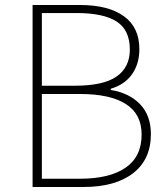

<svg xmlns="http://www.w3.org/2000/svg" viewBox="-20 -746 672 766"><path d="M110 -726H300Q412 -726 474 -681.5Q536 -637 536 -550Q536 -491 506.5 -449.5Q477 -408 422 -392V-387Q496 -375 539 -330Q582 -285 582 -211Q582 -110 511 -55Q440 0 313 0H110ZM498 -548Q498 -626 445.5 -660Q393 -694 285 -694H147V-404H278Q393 -404 445.5 -441Q498 -478 498 -548ZM545 -209Q545 -291 482 -331Q419 -371 300 -371H147V-33H300Q417 -33 481 -77Q545 -121 545 -209Z"/></svg>

Font: Merged Yaku Han JP Thin
Style: Regular
Weight: 250
Designer: Ryoko NISHIZUKA 西塚涼子 (kana, bopomofo & ideographs); Paul D. Hunt (Latin, Greek & Cyrillic); Sandoll Communications 산돌커뮤니
Foundry: Adobe
Version: Version 2.004